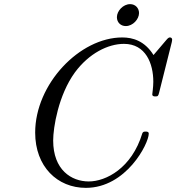

<svg xmlns="http://www.w3.org/2000/svg" viewBox="-20 -886 852 928"><path d="M545 -803C545 -777 564 -760 588 -760C622 -760 652 -793 652 -823C652 -846 635 -866 609 -866C575 -866 545 -833 545 -803ZM150 -245C150 -81 257 22 395 22C590 22 699 -192 699 -240C699 -250 689 -250 684 -250C678 -250 671 -250 668 -242C617 -73 492 -9 409 -9C325 -9 237 -65 237 -207C237 -269 262 -426 342 -536C410 -628 502 -674 579 -674C685 -674 721 -578 721 -491C721 -465 716 -433 716 -430C716 -420 726 -420 731 -420C742 -420 745 -421 749 -438L810 -681C811 -685 812 -691 812 -695C812 -697 811 -705 801 -705C799 -705 794 -705 785 -694L722 -620C679 -689 621 -705 571 -705C365 -705 150 -480 150 -245Z"/></svg>

Font: CMU Serif
Style: Italic
Weight: 500
Italic angle: -14.04°
Version: Version 0.7.0